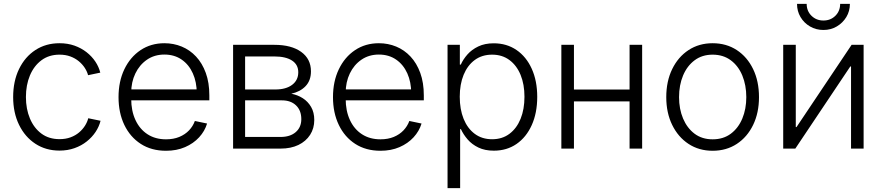

<svg xmlns="http://www.w3.org/2000/svg" viewBox="-20 -767 4554 991"><path d="M287.1 10.3Q216.8 10.3 162.8 -24.9Q108.9 -60.1 78.4 -122.6Q47.9 -185.1 47.9 -266.1Q47.9 -348.1 78.4 -410.9Q108.9 -473.6 162.8 -508.8Q216.8 -543.9 287.1 -543.9Q329.1 -543.9 364.3 -531.5Q399.4 -519 426.8 -497.6Q454.1 -476.1 472.2 -449Q490.2 -421.9 497.6 -392.1L434.6 -378.9Q429.7 -397.9 417.5 -416.7Q405.3 -435.5 386.7 -450.9Q368.2 -466.3 343.3 -475.6Q318.4 -484.9 287.1 -484.9Q232.9 -484.9 194.1 -456.1Q155.3 -427.2 134.5 -377.7Q113.8 -328.1 113.8 -266.1Q113.8 -204.6 134.5 -155.3Q155.3 -106 193.8 -77.4Q232.4 -48.8 287.1 -48.8Q318.8 -48.8 344 -58.1Q369.1 -67.4 387.7 -83Q406.2 -98.6 418.5 -117.9Q430.7 -137.2 435.5 -156.7L499 -143.6Q491.7 -113.8 473.4 -86.2Q455.1 -58.6 427.7 -36.9Q400.4 -15.1 364.7 -2.4Q329.1 10.3 287.1 10.3Z M836.9 11.2Q761.7 11.2 706.8 -24.2Q651.9 -59.6 621.8 -122.1Q591.8 -184.6 591.8 -265.6Q591.8 -346.7 621.8 -409.4Q651.9 -472.2 705.3 -508.1Q758.8 -543.9 828.6 -543.9Q876 -543.9 918 -526.6Q960 -509.3 991.9 -475.1Q1023.9 -440.9 1042.2 -390.6Q1060.5 -340.3 1060.5 -274.9V-249H632.3V-305.7H1024.9L995.6 -285.2Q995.6 -343.3 975.3 -388.4Q955.1 -433.6 917.5 -459.5Q879.9 -485.4 828.6 -485.4Q777.3 -485.4 738.8 -459Q700.2 -432.6 678.7 -387.9Q657.2 -343.3 657.2 -288.1V-257.3Q657.2 -194.8 679.2 -147.5Q701.2 -100.1 741.5 -74Q781.7 -47.9 836.9 -47.9Q875.5 -47.9 905.5 -60.3Q935.5 -72.8 955.8 -94.2Q976.1 -115.7 985.8 -142.6L1048.8 -129.4Q1037.1 -90.3 1007.8 -58.3Q978.5 -26.4 935.1 -7.6Q891.6 11.2 836.9 11.2Z M1183.1 0V-535.6H1396.5Q1483.9 -535.6 1534.4 -499.3Q1585 -462.9 1585 -398.9Q1585 -351.6 1557.4 -322.5Q1529.8 -293.5 1483.4 -283.2Q1515.6 -277.3 1542.5 -260.3Q1569.3 -243.2 1585.7 -215.1Q1602.1 -187 1602.1 -147.5Q1602.1 -104.5 1580.6 -71Q1559.1 -37.6 1520.3 -18.8Q1481.4 0 1427.7 0ZM1245.1 -60.1H1427.7Q1477.5 -60.1 1506.3 -85Q1535.2 -109.9 1535.2 -151.9Q1535.2 -196.8 1508.1 -222.9Q1481 -249 1435.1 -249H1245.1ZM1245.1 -305.2H1401.4Q1456.1 -305.2 1487.8 -329.1Q1519.5 -353 1519.5 -394Q1519.5 -433.6 1487.1 -454.6Q1454.6 -475.6 1396.5 -475.6H1245.1Z M1943.8 11.2Q1868.7 11.2 1813.7 -24.2Q1758.8 -59.6 1728.8 -122.1Q1698.7 -184.6 1698.7 -265.6Q1698.7 -346.7 1728.8 -409.4Q1758.8 -472.2 1812.3 -508.1Q1865.7 -543.9 1935.5 -543.9Q1982.9 -543.9 2024.9 -526.6Q2066.9 -509.3 2098.9 -475.1Q2130.9 -440.9 2149.2 -390.6Q2167.5 -340.3 2167.5 -274.9V-249H1739.3V-305.7H2131.8L2102.5 -285.2Q2102.5 -343.3 2082.3 -388.4Q2062 -433.6 2024.4 -459.5Q1986.8 -485.4 1935.5 -485.4Q1884.3 -485.4 1845.7 -459Q1807.1 -432.6 1785.6 -387.9Q1764.2 -343.3 1764.2 -288.1V-257.3Q1764.2 -194.8 1786.1 -147.5Q1808.1 -100.1 1848.4 -74Q1888.7 -47.9 1943.8 -47.9Q1982.4 -47.9 2012.5 -60.3Q2042.5 -72.8 2062.7 -94.2Q2083 -115.7 2092.8 -142.6L2155.8 -129.4Q2144 -90.3 2114.7 -58.3Q2085.4 -26.4 2042 -7.6Q1998.5 11.2 1943.8 11.2Z M2290 204.1V-535.6H2353.5V-433.6H2358.4Q2370.6 -460.9 2392.8 -486.1Q2415 -511.2 2448.7 -527.3Q2482.4 -543.5 2528.3 -543.5Q2595.2 -543.5 2645.8 -509Q2696.3 -474.6 2724.6 -412.1Q2752.9 -349.6 2752.9 -267.1Q2752.9 -184.1 2724.6 -121.3Q2696.3 -58.6 2646 -23.9Q2595.7 10.7 2528.8 10.7Q2482.9 10.7 2449.5 -5.4Q2416 -21.5 2393.8 -47.1Q2371.6 -72.8 2358.9 -100.6H2355V204.1ZM2520 -48.3Q2572.3 -48.3 2609.6 -76.4Q2647 -104.5 2667 -153.8Q2687 -203.1 2687 -267.6Q2687 -331.5 2667 -380.4Q2647 -429.2 2609.6 -457Q2572.3 -484.9 2520 -484.9Q2467.8 -484.9 2430.4 -457.3Q2393.1 -429.7 2373 -380.9Q2353 -332 2353 -267.6Q2353 -202.6 2373 -153.3Q2393.1 -104 2430.4 -76.2Q2467.8 -48.3 2520 -48.3Z M3246.1 -304.7V-243.7H2926.3V-304.7ZM2942.4 -535.6V0H2877.4V-535.6ZM3294.4 -535.6V0H3229.5V-535.6Z M3658.2 11.2Q3587.9 11.2 3533.9 -24.2Q3480 -59.6 3449.5 -122.1Q3418.9 -184.6 3418.9 -265.6Q3418.9 -347.7 3449.5 -410.4Q3480 -473.1 3533.9 -508.5Q3587.9 -543.9 3658.2 -543.9Q3729 -543.9 3783 -508.5Q3836.9 -473.1 3867.2 -410.4Q3897.5 -347.7 3897.5 -265.6Q3897.5 -184.6 3867.2 -122.1Q3836.9 -59.6 3783 -24.2Q3729 11.2 3658.2 11.2ZM3658.2 -47.9Q3713.4 -47.9 3752.2 -76.9Q3791 -106 3811.5 -155.3Q3832 -204.6 3832 -265.6Q3832 -327.1 3811.5 -377Q3791 -426.8 3752 -455.8Q3712.9 -484.9 3658.2 -484.9Q3604 -484.9 3565.2 -455.8Q3526.4 -426.8 3505.6 -377.2Q3484.9 -327.6 3484.9 -265.6Q3484.9 -204.6 3505.6 -155.3Q3526.4 -106 3564.9 -76.9Q3603.5 -47.9 3658.2 -47.9Z M4437.5 0H4372.6V-423.8H4368.7L4085 0H4022.5V-535.6H4087.4V-111.3H4091.3L4375.5 -535.6H4437.5ZM4230 -612.3Q4191.9 -612.3 4160.9 -630.4Q4129.9 -648.4 4111.8 -679Q4093.8 -709.5 4093.8 -747.1H4143.6Q4143.6 -710 4168.5 -685.5Q4193.4 -661.1 4230 -661.1Q4267.1 -661.1 4291.7 -685.5Q4316.4 -710 4316.4 -747.1H4366.7Q4366.7 -709.5 4348.4 -679.2Q4330.1 -648.9 4299.3 -630.6Q4268.6 -612.3 4230 -612.3Z"/></svg>

Font: Inter 20pt Light
Style: Regular
Weight: 300
Version: Version 4.001;git-66647c0bb